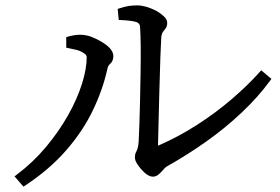

<svg xmlns="http://www.w3.org/2000/svg" viewBox="-20 -705 1040 713"><path d="M226 -528V-567Q255 -576 276 -576Q300 -576 320 -568Q365 -550 388 -526Q401 -511 401 -497Q401 -477 387 -466Q381 -461 378 -446Q361 -370 324 -293.5Q287 -217 225.5 -146.5Q164 -76 75 -17L67 -12L34 -50L43 -57Q103 -102 151 -159.5Q199 -217 233 -277.5Q267 -338 284.5 -394Q302 -450 302 -492Q302 -501 292 -507Q280 -516 263 -520Q246 -524 226 -528ZM502 -433Q504 -547 500 -607Q499 -618 487 -623Q469 -629 421 -631L417 -672Q444 -681 459 -683Q474 -685 490 -685Q520 -685 560 -665Q576 -656 588.5 -644.5Q601 -633 601 -619.5Q601 -606 593 -597Q589 -592 585 -586.5Q581 -581 579 -569Q576 -525 571.5 -356.5Q567 -188 567 -176V-164Q641 -196 710.5 -240.5Q780 -285 839.5 -336Q899 -387 943 -436L950 -444L988 -412L982 -404Q938 -344 877 -286.5Q816 -229 746 -179.5Q676 -130 605 -90Q595 -85 587.5 -76Q580 -67 570 -58Q560 -49 548 -49Q528 -49 504 -77Q495 -87 488 -98.5Q481 -110 481 -121Q481 -132 484.5 -138.5Q488 -145 491 -154Q494 -163 495 -181Q498 -240 500 -328Z"/></svg>

Font: Early Summer Mincho Screen
Style: Regular
Weight: 400
Designer: GuiWonder
Version: Version 1.002